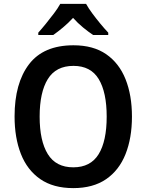

<svg xmlns="http://www.w3.org/2000/svg" viewBox="-20 -958 753 988"><path d="M659 -358Q659 -248 626 -165Q593 -82 526 -36Q459 10 357 10Q254 10 187 -36.5Q120 -83 87.5 -166Q55 -249 55 -359Q55 -530 129.5 -627.5Q204 -725 358 -725Q460 -725 526.5 -679Q593 -633 626 -550.5Q659 -468 659 -358ZM184 -358Q184 -233 226 -165Q268 -97 357 -97Q446 -97 487.5 -164.5Q529 -232 529 -358Q529 -483 488 -551Q447 -619 358 -619Q268 -619 226 -551Q184 -483 184 -358ZM423 -938Q435 -916 455 -889Q475 -862 496.5 -836Q518 -810 537 -790V-778H459Q435 -794 407.5 -816.5Q380 -839 356 -866Q331 -839 304 -816.5Q277 -794 254 -778H177V-790Q195 -810 216.5 -836.5Q238 -863 258 -889.5Q278 -916 290 -938Z"/></svg>

Font: Noto Sans Malayalam SemiCondensed SemiBold
Style: Regular
Weight: 600
Width: 4
Designer: Jelle Bosma - Monotype Design Team
Foundry: Monotype Imaging Inc.
Version: Version 2.104; ttfautohint (v1.8.4.7-5d5b)